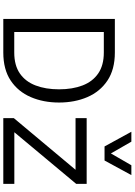

<svg xmlns="http://www.w3.org/2000/svg" viewBox="154 -970 816 1164"><g transform="rotate(90 562.0 -388.0)"><path d="M601.6 -337.9Q601.6 -243.2 568.6 -166.5Q535.6 -89.8 468.5 -44.9Q401.4 0 298.3 0H94.7V-676.3H298.3Q401.4 -676.3 468.5 -631.3Q535.6 -586.4 568.6 -509.8Q601.6 -433.1 601.6 -337.9ZM521.5 -337.9Q521.5 -419.4 498 -480.5Q474.6 -541.5 425.3 -575.4Q376 -609.4 298.3 -609.4H173.8V-66.4H298.3Q376 -66.4 425.3 -100.3Q474.6 -134.3 498 -195.6Q521.5 -256.8 521.5 -337.9ZM696.3 -438V-505.4H1094.7V-441.9L781.7 -66.9H1094.7V0H696.3V-64L1009.3 -438ZM778.8 -776.4H838.9L910.2 -652.3L981.9 -776.4H1041.5L953.1 -613.8H867.7Z"/></g></svg>

Font: Estedad-FD Regular
Style: FD-Regular
Weight: 400
Designer: Amin Abedi
Version: Version 7.3